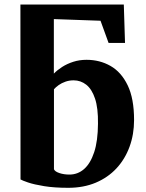

<svg xmlns="http://www.w3.org/2000/svg" viewBox="-20 -840 660 870"><path d="M289.5 11Q226 11 180 3.5Q134 -4 107 -13.2Q80 -22.5 73 -27L72.5 -819.5H541L546.5 -645.5H472L435.5 -746L224 -753.5V-506.5Q239.5 -522.5 261.8 -536.8Q284 -551 312 -560Q340 -569 372 -569Q432 -569 480.8 -541.2Q529.5 -513.5 558.5 -453.5Q587.5 -393.5 587.5 -296Q587.5 -231 567 -175Q546.5 -119 507.8 -77.2Q469 -35.5 413.8 -12.2Q358.5 11 289.5 11ZM294.5 -49Q332.5 -49 361.2 -74.2Q390 -99.5 406.8 -150.5Q423.5 -201.5 424 -279.5Q425 -350.5 410.5 -393.5Q396 -436.5 370.8 -456.2Q345.5 -476 313.5 -476Q294 -476 276.8 -470Q259.5 -464 246 -454.5Q232.5 -445 224.5 -435.5V-73Q229 -62.5 249.2 -55.8Q269.5 -49 294.5 -49Z"/></svg>

Font: Merriweather 20pt ExtraBold
Style: Regular
Weight: 800
Version: Version 2.100